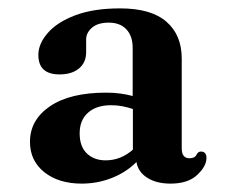

<svg xmlns="http://www.w3.org/2000/svg" viewBox="-20 -732 542 458"><path d="M71.5 -601Q71.5 -627.5 93.8 -653.2Q116 -679 159.5 -695.5Q203 -712 266.5 -712Q340.5 -712 377 -680.2Q413.5 -648.5 413.5 -592.5V-378Q413.5 -354.5 432 -354.5Q444.5 -354.5 448.5 -362.5Q452.5 -370.5 459 -370.5Q472.5 -370.5 472.5 -355Q472.5 -335.5 450.5 -314.8Q428.5 -294 386.5 -294Q353.5 -294 331.5 -307.8Q309.5 -321.5 305.5 -345.5Q281 -321 246.8 -307.5Q212.5 -294 175 -294Q120 -294 85.8 -321.2Q51.5 -348.5 51.5 -393.5Q51.5 -446 99.2 -478.5Q147 -511 233 -511Q251.5 -511 267.5 -508.8Q283.5 -506.5 296.5 -503V-617.5Q296.5 -646 281.5 -662Q266.5 -678 239.5 -678Q213.5 -678 199.5 -666Q185.5 -654 185.5 -638V-607.5Q185.5 -583 168.5 -568.8Q151.5 -554.5 122 -554.5Q71.5 -554.5 71.5 -601ZM170 -414Q170 -382.5 187.2 -366Q204.5 -349.5 232 -349.5Q268 -349.5 297 -375V-472Q285 -476 272.2 -478.5Q259.5 -481 245 -481Q210 -481 190 -463.2Q170 -445.5 170 -414Z"/></svg>

Font: Fraunces 72pt Soft SemiBold
Style: Regular
Weight: 600
Version: Version 1.000;[b76b70a41]